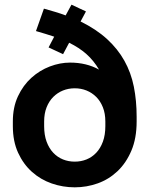

<svg xmlns="http://www.w3.org/2000/svg" viewBox="-20 -790 645 822"><path d="M300 12Q249 12 201.5 -4.5Q154 -21 117 -54Q80 -87 57.5 -136Q35 -185 35 -250V-270Q35 -331 57 -378Q79 -425 114.5 -457Q150 -489 193.5 -505.5Q237 -522 280 -522Q350 -522 404 -492Q381 -531 350 -558.5Q319 -586 276 -607L250 -558L188 -587L212 -633Q176 -645 134 -657L168 -753Q193 -746 216.5 -739Q240 -732 261 -724L286 -770L348 -741L325 -698Q392 -665 438 -623Q484 -581 512.5 -530Q541 -479 553 -419Q565 -359 565 -290V-270Q565 -198 542.5 -145Q520 -92 483 -57Q446 -22 398.5 -5Q351 12 300 12ZM300 -98Q327 -98 350.5 -107.5Q374 -117 392 -136Q410 -155 420.5 -183.5Q431 -212 431 -250V-270Q431 -304 420.5 -330.5Q410 -357 392 -375Q374 -393 350.5 -402.5Q327 -412 300 -412Q273 -412 249.5 -402.5Q226 -393 208 -375Q190 -357 179.5 -330.5Q169 -304 169 -270V-250Q169 -212 179.5 -183.5Q190 -155 208 -136Q226 -117 249.5 -107.5Q273 -98 300 -98Z"/></svg>

Font: Golos Text DemiBold
Style: Regular
Weight: 600
Designer: A.Korolkova, Vitaly Kuzmin
Foundry: ParaType Ltd
Version: Version 2.002